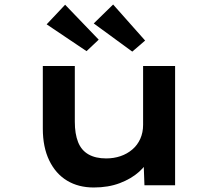

<svg xmlns="http://www.w3.org/2000/svg" viewBox="-20 -822 972 852"><path d="M396 10Q328 10 277.5 -20.5Q227 -51 198.5 -110Q170 -169 170 -251V-529H312V-282Q312 -228 326.5 -191.5Q341 -155 372.5 -137Q404 -119 451 -119Q485 -119 514.5 -129Q544 -139 567 -158.5Q590 -178 602.5 -206Q615 -234 615 -268V-529H757V0H621L617 -109L642 -121Q631 -90 597 -59.5Q563 -29 512 -9.5Q461 10 396 10ZM567 -593 396 -718 482 -802 624 -642ZM364 -595 187 -714 269 -801 418 -646Z"/></svg>

Font: Lexend Tera SemiBold
Style: Regular
Weight: 600
Version: Version 1.007